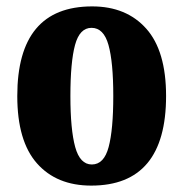

<svg xmlns="http://www.w3.org/2000/svg" viewBox="-20 -570 573 600"><path d="M265 10Q157 10 95.5 -59.5Q34 -129 34 -270Q34 -550 268 -550Q375 -550 437 -480.5Q499 -411 499 -270Q499 10 265 10ZM267 -56Q305 -56 319.5 -110.5Q334 -165 334 -270Q334 -376 319 -429.5Q304 -483 266 -483Q229 -483 214.5 -429.5Q200 -376 200 -270Q200 -165 215 -110.5Q230 -56 267 -56Z"/></svg>

Font: Noto Serif ExtraCondensed Black
Style: Regular
Weight: 900
Width: 2
Designer: Monotype Design Team
Foundry: Monotype Imaging Inc.
Version: Version 2.015; ttfautohint (v1.8.4.7-5d5b)